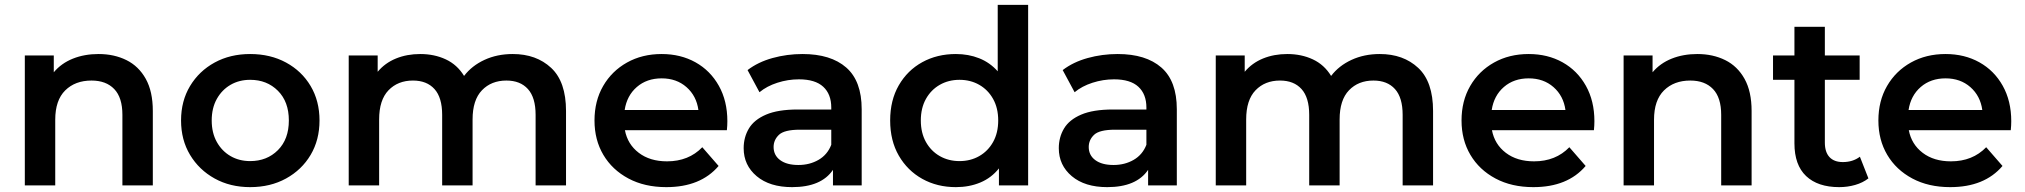

<svg xmlns="http://www.w3.org/2000/svg" viewBox="-20 -762 8323 789"><path d="M82 0V-534H201V-465Q232 -502 279.5 -521Q327 -540 385 -540Q449 -540 499.5 -515Q550 -490 579 -438Q608 -386 608 -306V0H483V-290Q483 -361 449.5 -396Q416 -431 356 -431Q289 -431 248 -390.5Q207 -350 207 -270V0Z M1008 7Q926 7 862 -28.5Q798 -64 761 -125.5Q724 -187 724 -267Q724 -347 761 -408.5Q798 -470 862 -505Q926 -540 1008 -540Q1091 -540 1155.5 -505Q1220 -470 1256.5 -408.5Q1293 -347 1293 -267Q1293 -187 1256.5 -125.5Q1220 -64 1155.5 -28.5Q1091 7 1008 7ZM1008 -100Q1077 -100 1122 -145Q1167 -190 1167 -267Q1167 -344 1122 -389Q1077 -434 1008 -434Q963 -434 927.5 -413.5Q892 -393 871 -355.5Q850 -318 850 -267Q850 -216 871 -178.5Q892 -141 927.5 -120.5Q963 -100 1008 -100Z M1413 0V-534H1532V-467Q1562 -503 1607 -521.5Q1652 -540 1707 -540Q1765 -540 1812 -518Q1859 -496 1887 -450Q1919 -492 1971 -516Q2023 -540 2087 -540Q2184 -540 2245 -483Q2306 -426 2306 -306V0H2181V-290Q2181 -361 2149.5 -396Q2118 -431 2061 -431Q1999 -431 1960.5 -391Q1922 -351 1922 -271V0H1797V-290Q1797 -361 1765.5 -396Q1734 -431 1677 -431Q1615 -431 1576.5 -391Q1538 -351 1538 -271V0Z M2718 7Q2629 7 2562.5 -28.5Q2496 -64 2459.5 -125.5Q2423 -187 2423 -267Q2423 -347 2458.5 -408.5Q2494 -470 2556.5 -505Q2619 -540 2699 -540Q2777 -540 2838 -506Q2899 -472 2934 -409.5Q2969 -347 2969 -264Q2969 -256 2968.5 -246Q2968 -236 2967 -227H2548Q2559 -169 2605 -134Q2651 -99 2721 -99Q2810 -99 2866 -157L2933 -80Q2859 7 2718 7ZM2547 -310H2850Q2842 -368 2801 -404Q2760 -440 2699 -440Q2638 -440 2597 -404.5Q2556 -369 2547 -310Z M3403 0V-64Q3355 7 3235 7Q3143 7 3089.5 -38Q3036 -83 3036 -153Q3036 -198 3057.5 -234Q3079 -270 3128 -291Q3177 -312 3258 -312H3396V-320Q3396 -375 3363 -405.5Q3330 -436 3263 -436Q3218 -436 3174.5 -422Q3131 -408 3101 -383L3052 -474Q3095 -507 3154.5 -523.5Q3214 -540 3278 -540Q3394 -540 3457.5 -484.5Q3521 -429 3521 -313V0ZM3396 -167V-229H3267Q3203 -229 3181 -208Q3159 -187 3159 -158Q3159 -124 3186 -104Q3213 -84 3261 -84Q3307 -84 3343.5 -105Q3380 -126 3396 -167Z M3908 7Q3831 7 3770 -27Q3709 -61 3673.5 -122.5Q3638 -184 3638 -267Q3638 -350 3673.5 -411.5Q3709 -473 3770 -506.5Q3831 -540 3908 -540Q3960 -540 4004 -522.5Q4048 -505 4080 -469V-742H4205V0H4085V-70Q4054 -31 4008.5 -12Q3963 7 3908 7ZM3923 -100Q3968 -100 4004 -120.5Q4040 -141 4061 -178.5Q4082 -216 4082 -267Q4082 -318 4061 -355.5Q4040 -393 4004 -413.5Q3968 -434 3923 -434Q3878 -434 3842 -413.5Q3806 -393 3785 -355.5Q3764 -318 3764 -267Q3764 -216 3785 -178.5Q3806 -141 3842 -120.5Q3878 -100 3923 -100Z M4698 0V-64Q4650 7 4530 7Q4438 7 4384.5 -38Q4331 -83 4331 -153Q4331 -198 4352.5 -234Q4374 -270 4423 -291Q4472 -312 4553 -312H4691V-320Q4691 -375 4658 -405.5Q4625 -436 4558 -436Q4513 -436 4469.5 -422Q4426 -408 4396 -383L4347 -474Q4390 -507 4449.5 -523.5Q4509 -540 4573 -540Q4689 -540 4752.5 -484.5Q4816 -429 4816 -313V0ZM4691 -167V-229H4562Q4498 -229 4476 -208Q4454 -187 4454 -158Q4454 -124 4481 -104Q4508 -84 4556 -84Q4602 -84 4638.5 -105Q4675 -126 4691 -167Z M4976 0V-534H5095V-467Q5125 -503 5170 -521.5Q5215 -540 5270 -540Q5328 -540 5375 -518Q5422 -496 5450 -450Q5482 -492 5534 -516Q5586 -540 5650 -540Q5747 -540 5808 -483Q5869 -426 5869 -306V0H5744V-290Q5744 -361 5712.5 -396Q5681 -431 5624 -431Q5562 -431 5523.5 -391Q5485 -351 5485 -271V0H5360V-290Q5360 -361 5328.5 -396Q5297 -431 5240 -431Q5178 -431 5139.5 -391Q5101 -351 5101 -271V0Z M6281 7Q6192 7 6125.5 -28.5Q6059 -64 6022.5 -125.5Q5986 -187 5986 -267Q5986 -347 6021.5 -408.5Q6057 -470 6119.5 -505Q6182 -540 6262 -540Q6340 -540 6401 -506Q6462 -472 6497 -409.5Q6532 -347 6532 -264Q6532 -256 6531.5 -246Q6531 -236 6530 -227H6111Q6122 -169 6168 -134Q6214 -99 6284 -99Q6373 -99 6429 -157L6496 -80Q6422 7 6281 7ZM6110 -310H6413Q6405 -368 6364 -404Q6323 -440 6262 -440Q6201 -440 6160 -404.5Q6119 -369 6110 -310Z M6652 0V-534H6771V-465Q6802 -502 6849.5 -521Q6897 -540 6955 -540Q7019 -540 7069.5 -515Q7120 -490 7149 -438Q7178 -386 7178 -306V0H7053V-290Q7053 -361 7019.5 -396Q6986 -431 6926 -431Q6859 -431 6818 -390.5Q6777 -350 6777 -270V0Z M7538 7Q7450 7 7402 -38.5Q7354 -84 7354 -173V-434H7266V-534H7354V-652H7479V-534H7622V-434H7479V-176Q7479 -137 7498 -116.5Q7517 -96 7553 -96Q7594 -96 7623 -118L7658 -29Q7635 -11 7603.5 -2Q7572 7 7538 7Z M7994 7Q7905 7 7838.5 -28.5Q7772 -64 7735.5 -125.5Q7699 -187 7699 -267Q7699 -347 7734.5 -408.5Q7770 -470 7832.5 -505Q7895 -540 7975 -540Q8053 -540 8114 -506Q8175 -472 8210 -409.5Q8245 -347 8245 -264Q8245 -256 8244.5 -246Q8244 -236 8243 -227H7824Q7835 -169 7881 -134Q7927 -99 7997 -99Q8086 -99 8142 -157L8209 -80Q8135 7 7994 7ZM7823 -310H8126Q8118 -368 8077 -404Q8036 -440 7975 -440Q7914 -440 7873 -404.5Q7832 -369 7823 -310Z"/></svg>

Font: Montserrat SemiBold
Style: Regular
Weight: 600
Designer: Julieta Ulanovsky
Foundry: Julieta Ulanovsky
Version: Version 9.000; ttfautohint (v1.8.4.7-5d5b)